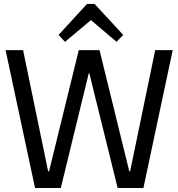

<svg xmlns="http://www.w3.org/2000/svg" viewBox="-20 -955 906 976"><path d="M8.4 -700H97.4L224.6 -84.4H229.4L380.4 -700H486L637.1 -84.4H641.5L768.9 -700H857.9L709 0.8H578.1L433.7 -583.9H431.6L289 0.8H158.1ZM277.8 -777.5 422.4 -935.1H460.6L606.4 -777.5L572.5 -742.3L421.2 -870.7H463.5L310.5 -742.3Z"/></svg>

Font: Pathway Extreme 8pt Thin 12pt
Style: Regular
Weight: 100
Version: Version 1.001;gftools[0.9.26]